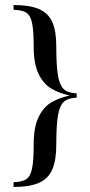

<svg xmlns="http://www.w3.org/2000/svg" viewBox="-20 -686 357 764"><path d="M34 -647Q69 -646 85 -635.5Q101 -625 107.5 -595Q114 -565 114 -501Q114 -433 133 -393Q152 -353 182.5 -334.5Q213 -316 257 -306Q213 -296 182.5 -277.5Q152 -259 133 -219Q114 -179 114 -111Q114 -46 107.5 -15Q101 16 84.5 27Q68 38 34 39V58Q98 58 135 41.5Q172 25 188 -11.5Q204 -48 204 -111Q204 -187 210.5 -225.5Q217 -264 232.5 -279.5Q248 -295 280 -297H285V-315H280Q248 -317 232.5 -332.5Q217 -348 210.5 -386.5Q204 -425 204 -501Q204 -563 188 -598.5Q172 -634 135 -650Q98 -666 34 -666Z"/></svg>

Font: Playfair Display SC
Style: Regular
Weight: 400
Designer: Claus Eggers Sørensen
Foundry: Claus Eggers Sørensen
Version: Version 1.200; ttfautohint (v1.6)